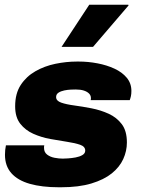

<svg xmlns="http://www.w3.org/2000/svg" viewBox="-20 -781 599 811"><path d="M228 10Q157 10 106 -4.5Q55 -19 28 -49.5Q1 -80 1 -127Q1 -137 2 -147.5Q3 -158 5 -167H167Q166 -163 166 -161Q166 -159 166 -156Q166 -138 179 -128Q192 -118 210.5 -114.5Q229 -111 245 -111Q252 -111 267.5 -112Q283 -113 299.5 -116Q316 -119 328 -126Q340 -133 340 -145Q340 -162 318.5 -169.5Q297 -177 263.5 -182Q230 -187 192 -194Q154 -201 120.5 -216Q87 -231 65.5 -258.5Q44 -286 44 -332Q44 -386 67.5 -422Q91 -458 129.5 -480Q168 -502 214 -511.5Q260 -521 305 -521H313Q352 -521 391.5 -513.5Q431 -506 463.5 -491Q496 -476 515.5 -452.5Q535 -429 535 -397Q535 -384 533 -375Q531 -366 528 -358H363Q364 -360 364 -363Q364 -366 364 -367Q364 -378 356 -386Q348 -394 334 -398.5Q320 -403 300 -403Q293 -403 279.5 -402.5Q266 -402 251.5 -399Q237 -396 227 -389.5Q217 -383 217 -371Q217 -355 238.5 -347.5Q260 -340 294 -335.5Q328 -331 366.5 -323.5Q405 -316 439 -300.5Q473 -285 494.5 -256.5Q516 -228 516 -179Q516 -143 500.5 -109Q485 -75 452 -48.5Q419 -22 366 -6Q313 10 238 10ZM240 -583 357 -761H522L523 -758L373 -583Z"/></svg>

Font: Chivo Medium Black
Style: Italic
Weight: 900
Italic angle: -8.05°
Version: Version 2.002